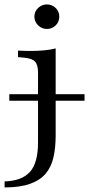

<svg xmlns="http://www.w3.org/2000/svg" viewBox="-51 -639 395 852"><path d="M-9.7 -191.9V-221H324.2V-191.9ZM117.7 -206.5V-316.9Q117.7 -351.6 104.4 -365.7Q91.1 -379.8 55.6 -383.1L29 -385.5V-414.5Q45.2 -413.7 58.1 -413.3Q71 -412.9 84.7 -412.9Q117.7 -412.9 146 -415.7Q174.2 -418.5 196 -424.2V-414.5V-206.5ZM-30.6 192.7V166.1Q46 163.7 81.9 123.8Q117.7 83.9 117.7 -6.5V-206.5H196V-36.3Q196 16.1 186.3 58.9Q176.6 101.6 152 131Q127.4 160.5 82.7 176.6Q37.9 192.7 -30.6 192.7ZM157.3 -510.5Q134.7 -510.5 118.1 -526.6Q101.6 -542.7 101.6 -565.3Q101.6 -587.9 118.1 -603.6Q134.7 -619.4 157.3 -619.4Q179.8 -619.4 196 -603.6Q212.1 -587.9 212.1 -565.3Q212.1 -541.9 196 -526.2Q179.8 -510.5 157.3 -510.5Z"/></svg>

Font: Playfair 5pt SemiExpanded Light
Style: Regular
Weight: 400
Version: Version 2.203